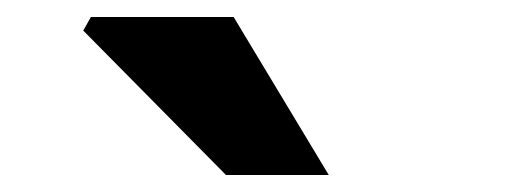

<svg xmlns="http://www.w3.org/2000/svg" viewBox="-20 -776 598 226"><path d="M246 -570 78 -740 87 -756H255L367 -570Z"/></svg>

Font: Source Sans 3 ExtraBold
Style: Regular
Weight: 800
Designer: Paul D. Hunt
Foundry: Adobe
Version: Version 3.052;hotconv 1.1.0;makeotfexe 2.6.0